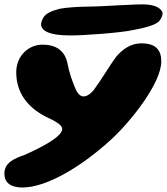

<svg xmlns="http://www.w3.org/2000/svg" viewBox="-25 -642 761 875"><path d="M295 -480.5C352.5 -480 527.5 -492.5 583.5 -505.5C627 -513.5 682.5 -526 701.5 -546.5C713.5 -563 719 -577.5 714 -589.5C702 -609.5 676.5 -619 642 -621.5C605 -625 452 -612.5 383 -612C339 -611.5 283.5 -609 246.5 -602C211.5 -592.5 181 -581.5 170 -557C153.5 -526.5 165 -509 188 -497C212 -485 250.5 -480.5 295 -480.5ZM77 212.5C192 212.5 355 110.5 483.5 -8C570 -87.5 710 -262.5 710 -362C710 -412.5 686.5 -444.5 619 -444.5C571.5 -444.5 534.5 -418.5 504 -383C472.5 -340 439 -282 409.5 -242C396 -221 374.5 -202.5 356 -202.5C336.5 -202.5 324.5 -223.5 317 -242C303 -276.5 291 -307.5 281 -360C267.5 -413 228 -438.5 169 -438.5C104.5 -438.5 49 -387 49 -312.5C49 -218.5 102 -148 196.5 -104C242 -83 258.5 -67.5 258.5 -54C258.5 -16.5 149 36.5 87 64C36 81.5 -5 101 -5 149.5C-5 196.5 32.5 212.5 77 212.5Z"/></svg>

Font: Gluten
Style: Bold Italic
Weight: 700
Italic angle: -13°
Designer: Tyler Finck
Foundry: Etcetera Type Company
Version: Version 0.920